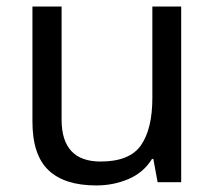

<svg xmlns="http://www.w3.org/2000/svg" viewBox="-20 -556 658 586"><path d="M533 -536V0H461L448 -71H444Q418 -29 372 -9.5Q326 10 274 10Q177 10 128 -36.5Q79 -83 79 -185V-536H168V-191Q168 -63 287 -63Q376 -63 410.5 -113Q445 -163 445 -257V-536Z"/></svg>

Font: Noto Sans Elymaic
Style: Regular
Weight: 400
Designer: Morgane Pierson
Foundry: Google LLC
Version: Version 1.002; ttfautohint (v1.8.4.7-5d5b)